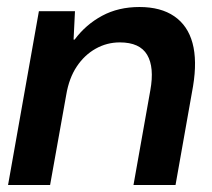

<svg xmlns="http://www.w3.org/2000/svg" viewBox="-20 -528 605 548"><path d="M3 0 91 -496H194L190 -415H193Q225 -458 271.5 -483Q318 -508 378 -508Q439 -508 477.5 -481.5Q516 -455 529.5 -405Q543 -355 531 -282L481 0H361L409 -270Q421 -336 400 -371.5Q379 -407 322 -407Q285 -407 253 -389Q221 -371 199 -338Q177 -305 169 -257L123 0Z"/></svg>

Font: DM Sans 36pt SemiBold
Style: Italic
Weight: 600
Italic angle: -10°
Designer: Colophon Foundry, Jonny Pinhorn
Foundry: Colophon Foundry
Version: Version 4.004;gftools[0.9.30]